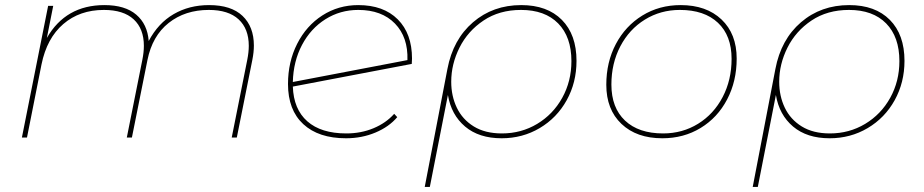

<svg xmlns="http://www.w3.org/2000/svg" viewBox="-20 -540 3628 754"><path d="M977 -361Q977 -335 971 -305L910 0H890L951 -305Q957 -335 957 -360Q957 -427 917 -464Q877 -501 800 -501Q707 -501 642.5 -450Q578 -399 559 -304L498 0H478L539 -305Q545 -335 545 -360Q545 -427 505 -464Q465 -501 388 -501Q293 -501 228.5 -445.5Q164 -390 143 -287L86 0H66L169 -517H189L164 -391Q238 -520 390 -520Q471 -520 515 -482.5Q559 -445 564 -379Q601 -449 662 -484.5Q723 -520 801 -520Q888 -520 932.5 -477.5Q977 -435 977 -361Z M1598 -310 1597 -289 1130 -200Q1133 -111 1187 -63.5Q1241 -16 1340 -16Q1398 -16 1447 -36.5Q1496 -57 1528 -93L1540 -80Q1508 -42 1454.5 -19.5Q1401 3 1339 3Q1231 3 1171 -52.5Q1111 -108 1111 -210Q1111 -297 1147 -368Q1183 -439 1246 -479.5Q1309 -520 1387 -520Q1486 -520 1542 -464Q1598 -408 1598 -310ZM1130 -218 1580 -304Q1583 -394 1531 -447.5Q1479 -501 1387 -501Q1316 -501 1258 -464.5Q1200 -428 1166 -363.5Q1132 -299 1130 -218Z M2244 -301Q2244 -216 2205.5 -146.5Q2167 -77 2099.5 -37Q2032 3 1950 3Q1861 3 1806.5 -43Q1752 -89 1739 -167L1668 194H1648L1737 -269Q1759 -385 1837.5 -452.5Q1916 -520 2027 -520Q2129 -520 2186.5 -462Q2244 -404 2244 -301ZM2224 -300Q2224 -395 2172 -448Q2120 -501 2026 -501Q1941 -501 1879 -459.5Q1817 -418 1784.5 -353Q1752 -288 1752 -219Q1752 -163 1774 -117Q1796 -71 1840.5 -43.5Q1885 -16 1951 -16Q2027 -16 2089.5 -53.5Q2152 -91 2188 -156Q2224 -221 2224 -300Z M2361 -207Q2361 -296 2398.5 -367Q2436 -438 2502.5 -479Q2569 -520 2653 -520Q2754 -520 2813.5 -463.5Q2873 -407 2873 -310Q2873 -221 2835.5 -149.5Q2798 -78 2731.5 -37.5Q2665 3 2581 3Q2480 3 2420.5 -53.5Q2361 -110 2361 -207ZM2853 -309Q2853 -400 2799.5 -450.5Q2746 -501 2650 -501Q2574 -501 2512.5 -463Q2451 -425 2416 -358Q2381 -291 2381 -208Q2381 -117 2434.5 -66.5Q2488 -16 2584 -16Q2660 -16 2721.5 -54Q2783 -92 2818 -159Q2853 -226 2853 -309Z M3532 -301Q3532 -216 3493.5 -146.5Q3455 -77 3387.5 -37Q3320 3 3238 3Q3149 3 3094.5 -43Q3040 -89 3027 -167L2956 194H2936L3025 -269Q3047 -385 3125.5 -452.5Q3204 -520 3315 -520Q3417 -520 3474.5 -462Q3532 -404 3532 -301ZM3512 -300Q3512 -395 3460 -448Q3408 -501 3314 -501Q3229 -501 3167 -459.5Q3105 -418 3072.5 -353Q3040 -288 3040 -219Q3040 -163 3062 -117Q3084 -71 3128.5 -43.5Q3173 -16 3239 -16Q3315 -16 3377.5 -53.5Q3440 -91 3476 -156Q3512 -221 3512 -300Z"/></svg>

Font: Montserrat Alternates Thin
Style: Italic
Weight: 250
Italic angle: -11.3°
Designer: Julieta Ulanovsky
Foundry: Julieta Ulanovsky
Version: Version 7.200